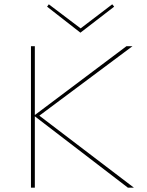

<svg xmlns="http://www.w3.org/2000/svg" viewBox="-20 -873 684 893"><path d="M575 0 142 -332V0H124V-658H142V-338L568 -658H596L163 -335L603 0ZM511 -842 354 -721 199 -842 207 -853 355 -741 502 -853Z"/></svg>

Font: Ysabeau Thin
Style: Regular
Weight: 200
Designer: Christian Thalmann (Catharsis Fonts)
Version: Version 0.003